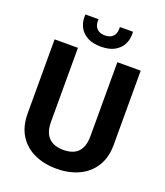

<svg xmlns="http://www.w3.org/2000/svg" viewBox="-164 -1023 985 1144"><g transform="rotate(20 329.0 -451.5)"><path d="M602.1 -710.9V-242.2Q602.1 -159.7 566.7 -103.5Q531.2 -47.4 469.7 -18.8Q408.2 9.8 329.6 9.8Q250 9.8 188.2 -18.8Q126.5 -47.4 91.3 -103.5Q56.2 -159.7 56.2 -242.2V-710.9H204.1V-242.2Q204.1 -195.8 219.2 -166.3Q234.4 -136.7 262.5 -123Q290.5 -109.4 329.6 -109.4Q369.1 -109.4 397 -123Q424.8 -136.7 439.5 -166.3Q454.1 -195.8 454.1 -242.2V-710.9ZM329.1 -764.2Q277.3 -764.2 243.9 -782.2Q210.4 -800.3 194.1 -830.1Q177.7 -859.9 177.7 -894.5Q177.7 -897.9 177.7 -903.8Q177.7 -909.7 178.2 -913.1H261.2Q261.2 -909.7 261 -906.7Q260.7 -903.8 260.7 -900.4Q260.7 -884.3 267.3 -869.4Q273.9 -854.5 289.1 -845Q304.2 -835.4 329.1 -835.4Q354 -835.4 368.9 -845Q383.8 -854.5 390.4 -869.4Q397 -884.3 397 -900.4Q397 -903.8 396.7 -906.7Q396.5 -909.7 396.5 -913.1H479.5Q480 -909.7 480 -903.8Q480 -897.9 480 -894.5Q480 -859.9 463.6 -830.1Q447.3 -800.3 413.8 -782.2Q380.4 -764.2 329.1 -764.2Z"/></g></svg>

Font: Heebo
Style: Bold
Weight: 700
Designer: Oded Ezer
Foundry: Ezer Type House
Version: Version 3.100